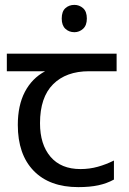

<svg xmlns="http://www.w3.org/2000/svg" viewBox="-20 -757 530 787"><path d="M285 -737Q305 -737 320.5 -723.5Q336 -710 336 -681Q336 -653 320.5 -639Q305 -625 285 -625Q263 -625 248 -639Q233 -653 233 -681Q233 -710 248 -723.5Q263 -737 285 -737ZM301 10Q183 10 118 -57Q53 -124 53 -245Q53 -325 82 -380.5Q111 -436 165 -465H8V-537H458V-465H345Q251 -465 197.5 -411.5Q144 -358 144 -252Q144 -165 187 -114.5Q230 -64 310 -64Q347 -64 381 -73.5Q415 -83 447 -99V-21Q418 -5 383 2.5Q348 10 301 10Z"/></svg>

Font: oriya115
Style: Regular
Weight: 400
Designer: Amélie Bonet and Sol Matas
Foundry: Google LLC
Version: Version 2.003